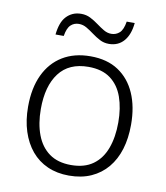

<svg xmlns="http://www.w3.org/2000/svg" viewBox="-83 -795 755 874"><g transform="rotate(10 295.0 -358.0)"><path d="M533 -267Q533 -204 517.5 -153.5Q502 -103 471.5 -66.5Q441 -30 396.5 -10Q352 10 294 10Q239 10 195 -9.5Q151 -29 120.5 -65.5Q90 -102 73.5 -153Q57 -204 57 -267Q57 -353 86 -414.5Q115 -476 169 -509Q223 -542 298 -542Q375 -542 427 -507.5Q479 -473 506 -411.5Q533 -350 533 -267ZM116 -267Q116 -199 135.5 -147.5Q155 -96 194.5 -67.5Q234 -39 295 -39Q357 -39 396.5 -67.5Q436 -96 455 -147.5Q474 -199 474 -267Q474 -333 456 -384Q438 -435 399 -464Q360 -493 297 -493Q207 -493 161.5 -433Q116 -373 116 -267ZM123 -612Q126 -640 133.5 -661Q141 -682 154 -696Q167 -710 184 -717.5Q201 -725 223 -725Q246 -725 265.5 -715Q285 -705 302.5 -692Q320 -679 337 -669Q354 -659 372 -659Q394 -659 410 -673.5Q426 -688 432 -726H469Q464 -672 438 -642Q412 -612 369 -612Q346 -612 327 -622Q308 -632 290.5 -645Q273 -658 256 -668Q239 -678 220 -678Q198 -678 182.5 -663.5Q167 -649 161 -612Z"/></g></svg>

Font: Noto Sans Hebrew Light
Style: Regular
Weight: 300
Designer: Monotype Design Team
Foundry: Monotype Imaging Inc.
Version: Version 2.003